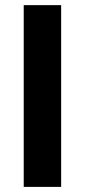

<svg xmlns="http://www.w3.org/2000/svg" viewBox="-20 -731 332 751"><path d="M219.2 -710.9V0H72.8V-710.9Z"/></svg>

Font: Mardoto
Style: Bold
Weight: 700
Designer: Christian Robertson, Vahan Hovhannisyan
Foundry: Google
Version: Version 1.000